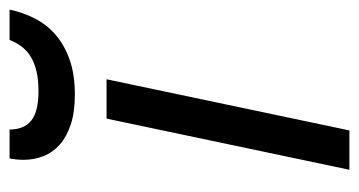

<svg xmlns="http://www.w3.org/2000/svg" viewBox="-196 -561 757 405"><g transform="rotate(-90 182.5 -358.5)"><path d="M26.9 0 134.8 -512.2H217.8L109.9 0ZM364.7 -716.8Q358.9 -688.5 345.9 -663.3Q333 -638.2 311.5 -619.6Q290 -601.1 259 -590.1Q228 -579.1 185.5 -579.1Q148.9 -579.1 122.8 -587.6Q96.7 -596.2 80.1 -610.8Q63.5 -625.5 55.7 -645.3Q47.9 -665 47.9 -687Q47.9 -702.1 50.8 -716.8H111.8Q111.8 -686 130.9 -670.9Q149.9 -655.8 192.9 -655.8Q216.3 -655.8 234.1 -659.9Q252 -664.1 264.9 -671.9Q277.8 -679.7 286.4 -690.9Q294.9 -702.1 300.8 -716.8Z"/></g></svg>

Font: Lorenzo Sans
Style: Italic
Weight: 400
Italic angle: -12°
Foundry: Intel Corporation
Version: Version 1.00; ttfautohint (v1.5)